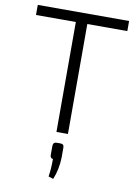

<svg xmlns="http://www.w3.org/2000/svg" viewBox="-102 -756 778 1087"><g transform="rotate(10 287.5 -212.5)"><path d="M550 -632V-690H25V-632H254V0H320V-632ZM268 60C252 60 246 66 245 82V135C245 147 251 154 261 154C261 197 259 221 254 256L282 265C298 227 307 182 308 138V82C308 66 302 60 286 60Z"/></g></svg>

Font: SnT
Style: Regular
Weight: 300
Designer: Natanael Gama
Version: Version 1.001;PS 001.001;hotconv 1.0.70;makeotf.lib2.5.58329